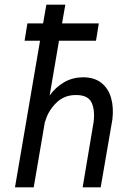

<svg xmlns="http://www.w3.org/2000/svg" viewBox="-20 -800 549 820"><path d="M380 -280Q386 -327 372 -360Q358 -393 309 -394Q256 -396 220.5 -361Q185 -326 173 -281H172L124 0H44L151 -626H85L97 -700H164L178 -780H259L245 -700H402L390 -626H232L192 -392Q217 -427 252.5 -448Q288 -469 333 -470Q383 -470 413 -446Q443 -422 454.5 -381.5Q466 -341 460 -290L410 0H333Z"/></svg>

Font: Jost*
Style: Italic
Weight: 400
Italic angle: -10°
Version: Version 3.7